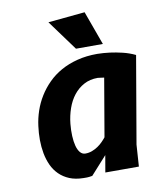

<svg xmlns="http://www.w3.org/2000/svg" viewBox="-86 -830 757 907"><g transform="rotate(-10 293.0 -376.5)"><path d="M419.5 -442.5Q409.5 -444 401 -445Q392.5 -446 389 -446.5Q351.5 -446.5 322.8 -431Q294 -415.5 273.5 -389.5Q253 -363.5 240.8 -328.8Q228.5 -294 224.5 -255Q221.5 -224.5 222.8 -197.2Q224 -170 229.5 -149.2Q235 -128.5 245.2 -116.5Q255.5 -104.5 270 -104.5Q287 -104.5 302.2 -110.2Q317.5 -116 330.8 -125Q344 -134 354.2 -144.5Q364.5 -155 372 -164.5ZM241.5 8Q203 7.5 174.5 -4.2Q146 -16 125.8 -36Q105.5 -56 93.2 -82.8Q81 -109.5 75.2 -140.2Q69.5 -171 69.2 -204.5Q69 -238 73.5 -271Q78 -307 90 -342.5Q102 -378 121.8 -410Q141.5 -442 168.8 -469.2Q196 -496.5 231.2 -516.2Q266.5 -536 310.2 -547.2Q354 -558.5 406 -558.5Q436.5 -558 467.5 -554Q494.5 -550.5 526 -543Q557.5 -535.5 586.5 -521.5L515 -104.5L508 0H347L361 -81L283.5 5Q278 6 269 7.2Q260 8.5 241.5 8ZM441 -600H312L205.5 -745.5L382 -762.5Z"/></g></svg>

Font: B612
Style: Bold Italic
Weight: 700
Italic angle: -10°
Designer: Nicolas Chauveau, Thomas Paillot, Jonathan Favre-Lamarine, Jean-Luc Vinot
Foundry: AIRBUS
Version: Version 1.008